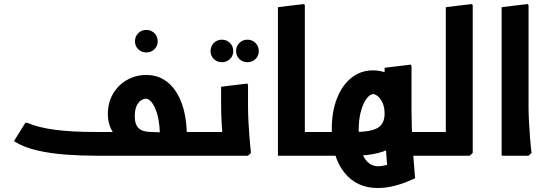

<svg xmlns="http://www.w3.org/2000/svg" viewBox="-20 -781 2746 963"><path d="M714 -518Q690 -518 673.5 -534Q657 -550 657 -574Q657 -598 673.5 -614.5Q690 -631 714 -631Q738 -631 754.5 -614.5Q771 -598 771 -574Q771 -550 754.5 -534Q738 -518 714 -518Z M870 0V-119H1003V0ZM1003 0V-119Q1015 -119 1019 -103Q1023 -87 1023 -60Q1023 -35 1019 -17.5Q1015 0 1003 0ZM461 0Q387 0 310.5 -5.5Q234 -11 166.5 -26.5Q99 -42 50 -73L107 -165H117Q169 -142 253 -130.5Q337 -119 461 -119H740Q756 -119 770.5 -118Q785 -117 795 -116Q805 -115 805 -115L782 -96Q782 -100 782 -103Q782 -106 782 -110Q780 -188 758.5 -237Q737 -286 711 -286Q701 -286 688 -278Q675 -270 665.5 -250.5Q656 -231 656 -198Q656 -156 676 -137.5Q696 -119 740 -119V-32Q673 -32 623.5 -54Q574 -76 547.5 -116Q521 -156 521 -209Q521 -266 546.5 -310Q572 -354 616 -379.5Q660 -405 714 -405Q777 -405 822.5 -367Q868 -329 892.5 -260Q917 -191 917 -96Q919 -60 920.5 -37Q922 -14 922 -14L907 0Z M1093 -469Q1069 -469 1052.5 -485Q1036 -501 1036 -525Q1036 -549 1052.5 -565.5Q1069 -582 1093 -582Q1117 -582 1133.5 -565.5Q1150 -549 1150 -525Q1150 -501 1133.5 -485Q1117 -469 1093 -469ZM1221 -469Q1197 -469 1180.5 -485Q1164 -501 1164 -525Q1164 -549 1180.5 -565.5Q1197 -582 1221 -582Q1245 -582 1261.5 -565.5Q1278 -549 1278 -525Q1278 -501 1261.5 -485Q1245 -469 1221 -469Z M1098 0 1101 -42Q1101 -42 1098 -74.5Q1095 -107 1092 -158Q1089 -209 1089 -265V-346L1221 -362L1224 -354V-247Q1224 -206 1226.5 -165Q1229 -124 1231.5 -89.5Q1234 -55 1236.5 -34.5Q1239 -14 1239 -14L1224 0ZM1003 0V-119H1109V0ZM1003 0Q992 0 987.5 -17.5Q983 -35 983 -61Q983 -87 987.5 -103Q992 -119 1003 -119Z M1509 0 1374 -1V-745L1506 -761L1509 -753ZM1374 0V-119H1595V0ZM1595 0V-119Q1607 -119 1611 -103Q1615 -87 1615 -60Q1615 -35 1611 -17.5Q1607 0 1595 0Z M2009 0V-119H2130V0ZM2130 0V-119Q2142 -119 2146 -103Q2150 -87 2150 -60Q2150 -35 2146 -17.5Q2142 0 2130 0ZM1875 162Q1768 162 1706 83Q1644 4 1644 -132Q1644 -222 1670.5 -288.5Q1697 -355 1743.5 -391.5Q1790 -428 1850 -428Q1904 -428 1948 -400.5Q1992 -373 2018 -324.5Q2044 -276 2044 -213Q2044 -107 1967 -53.5Q1890 0 1756 0H1706V-119H1756Q1838 -119 1873.5 -139Q1909 -159 1909 -211Q1909 -242 1899.5 -263.5Q1890 -285 1876.5 -297Q1863 -309 1851 -309Q1837 -309 1820 -288Q1803 -267 1791 -226Q1779 -185 1779 -126Q1779 -38 1805.5 7.5Q1832 53 1877 53Q1891 53 1913 48Q1935 43 1956 35L1923 66Q1917 -5 1913 -82Q1909 -159 1909 -227V-441L2041 -457L2044 -449V-227Q2044 -148 2049.5 -56.5Q2055 35 2062 113Q1959 162 1875 162ZM1595 0V-119H1706V0ZM1595 0Q1584 0 1579.5 -17.5Q1575 -35 1575 -61Q1575 -87 1579.5 -103Q1584 -119 1595 -119Z M2216 0V-745L2348 -761L2351 -753V-14L2336 0ZM2130 0V-119H2314V0ZM2130 0Q2119 0 2114.5 -17.5Q2110 -35 2110 -61Q2110 -87 2114.5 -103Q2119 -119 2130 -119Z M2496 0V-745L2628 -761L2631 -753V-247Q2631 -206 2633.5 -165Q2636 -124 2638.5 -89.5Q2641 -55 2643.5 -34.5Q2646 -14 2646 -14L2631 0Z"/></svg>

Font: Fustat ExtraBold
Style: Regular
Weight: 800
Designer: Mohamed Gaber, Khaled Hosny, Laura Garcia Mut
Foundry: Kief Type Foundry, Alif Type Foundry, Hard Type Foundry
Version: Version 1.007